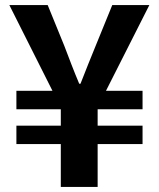

<svg xmlns="http://www.w3.org/2000/svg" viewBox="-20 -741 629 761"><path d="M221 0V-170H45V-243H221V-308H45V-381H188L17 -721H169L235 -559Q249 -522 263.5 -484.5Q278 -447 294 -409H299Q329 -486 359 -559L425 -721H572L400 -381H545V-308H367V-243H545V-170H367V0Z"/></svg>

Font: Chiron Sans HK TT
Style: Bold
Weight: 700
Designer: Ryoko NISHIZUKA 西塚涼子 (kana, bopomofo & ideographs); Paul D. Hunt (Latin, Greek & Cyrillic); Sandoll Communications 산돌커뮤니
Foundry: Adobe
Version: Version 2.022;hotconv 1.0.109;makeotfexe 2.5.65596